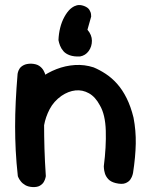

<svg xmlns="http://www.w3.org/2000/svg" viewBox="-20 -756 608 775"><path d="M447 -17Q427 -22 417 -33Q407 -44 403.5 -56Q400 -68 399.5 -76.5Q399 -85 399 -85Q409 -163 407 -228.5Q405 -294 383 -331Q365 -365 339 -379.5Q313 -394 284.5 -391Q256 -388 228 -369Q197 -347 180.5 -315.5Q164 -284 158 -250.5Q152 -217 151 -186Q151 -156 151 -133.5Q151 -111 152 -94Q153 -77 153 -64Q153 -64 153 -59Q153 -54 150 -47Q147 -40 139 -34Q131 -28 115 -27Q101 -26 90 -33Q79 -40 72.5 -47.5Q66 -55 66 -55Q56 -72 55 -88Q54 -104 55 -125Q56 -146 52 -176Q49 -213 49.5 -243Q50 -273 54 -298Q58 -323 67 -346Q76 -369 92 -392Q112 -418 142 -440.5Q172 -463 208 -477Q244 -491 282.5 -493.5Q321 -496 358 -484Q382 -474 406.5 -458Q431 -442 452.5 -418Q474 -394 491 -360Q508 -326 519 -281Q529 -229 528 -176Q527 -123 517 -58Q517 -58 515 -50Q513 -42 506.5 -32Q500 -22 486 -16.5Q472 -11 447 -17ZM111 -1Q94 -2 82.5 -8.5Q71 -15 64 -24Q57 -33 54.5 -39Q52 -45 52 -45Q46 -99 43.5 -148Q41 -197 41 -245.5Q41 -294 43.5 -346Q46 -398 51 -458Q51 -458 52.5 -464.5Q54 -471 59 -479Q64 -487 75.5 -493Q87 -499 106 -499Q127 -498 138.5 -490Q150 -482 156 -471Q162 -460 163.5 -452Q165 -444 165 -444Q162 -395 160 -348.5Q158 -302 158 -254.5Q158 -207 159.5 -155.5Q161 -104 165 -45Q165 -45 163.5 -38Q162 -31 157 -22Q152 -13 141 -6.5Q130 0 111 -1ZM303 -528Q278 -527 261.5 -533Q245 -539 236 -549.5Q227 -560 222.5 -571.5Q218 -583 216 -594Q217 -620 223 -644Q229 -668 240 -688Q251 -708 264 -720Q264 -720 271 -725.5Q278 -731 290 -734.5Q302 -738 319 -732Q335 -726 341 -716Q347 -706 347.5 -697.5Q348 -689 348 -689L333 -636Q351 -615 351 -591.5Q351 -568 338 -550Q325 -532 303 -528Z"/></svg>

Font: Sour Gummy Medium
Style: Regular
Weight: 500
Designer: Stefie Justprince
Foundry: Eifetstype
Version: Version 1.000